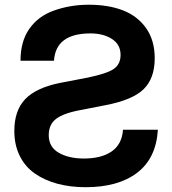

<svg xmlns="http://www.w3.org/2000/svg" viewBox="-20 -761 721 804"><path d="M484.9 -530.8Q484.9 -574.7 448.7 -597.9Q412.6 -621.1 358.9 -621.1Q213.4 -621.1 206.1 -506.8H65.9Q65.9 -587.4 102.5 -639.9Q139.2 -692.4 203.1 -715.8Q272.5 -741.2 352.1 -741.2Q434.1 -741.2 495.1 -717.5Q556.2 -693.8 592 -642.8Q627.9 -591.8 627.9 -517.1Q627.9 -432.6 581.1 -387.2Q534.7 -342.3 422.9 -320.8L320.8 -300.8Q246.6 -287.6 214.8 -263.2Q184.1 -239.7 184.1 -194.8Q184.1 -145.5 226.1 -121.3Q268.1 -97.2 331.1 -97.2Q404.8 -97.2 447.8 -127Q490.7 -156.7 495.1 -217.8H641.1Q633.8 -98.1 554.4 -37.6Q475.1 22.9 338.9 22.9Q274.4 22.9 220.7 8.5Q167 -5.9 126.2 -34.2Q85.4 -62.5 62.7 -108.2Q40 -153.8 40 -212.9Q40 -298.3 85.9 -346.2Q131.8 -394 232.9 -414.1L347.2 -436Q428.7 -453.1 456.1 -472.2Q484.9 -492.2 484.9 -530.8Z"/></svg>

Font: Miedinger*
Style: Bold
Weight: 700
Version: Version 001.000